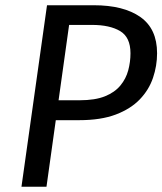

<svg xmlns="http://www.w3.org/2000/svg" viewBox="-20 -709 616 729"><path d="M61.5 0 158.5 -689.1H336.1Q449.3 -689.1 512.8 -644.5Q576.4 -599.9 576.4 -506.9Q576.4 -458.9 560.9 -413.4Q545.4 -367.8 510.9 -331.8Q476.3 -295.7 419.8 -274.2Q363.3 -252.7 280.3 -252.7H176.5L186.6 -328.3H282.2Q341 -328.3 378.3 -343.3Q415.6 -358.3 437 -384.2Q458.4 -410.1 466.9 -442Q475.4 -473.9 475.4 -506.8Q475.4 -567.5 436.1 -591Q396.8 -614.4 329 -614.4H242.4L156.5 0Z"/></svg>

Font: Fira Sans Variable
Style: Italic
Weight: 397
Italic angle: -8°
Designer: Carrois Corporate & Edenspiekermann AG
Foundry: Carrois Corporate GbR & Edenspiekermann AG
Version: Version 4.202